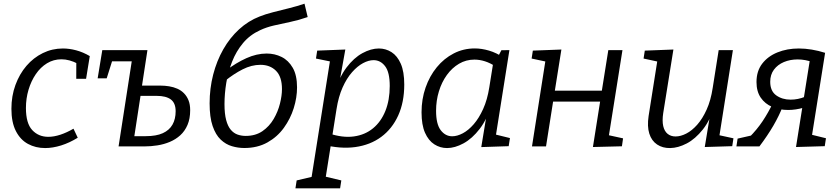

<svg xmlns="http://www.w3.org/2000/svg" viewBox="-20 -803 4609 1053"><path d="M227.4 9Q175.3 9 133.5 -13.7Q91.6 -36.3 67.1 -84.2Q42.6 -132 42.6 -206.4Q42.6 -276.4 64.6 -336.7Q86.6 -397.1 125.1 -441.9Q163.6 -486.7 215 -511.9Q266.3 -537.1 325 -537.1Q360 -537.1 397.7 -527.1Q435.4 -517.1 472.4 -495.4L452.1 -370.9H398.2L398.5 -464.9L407.2 -453.2Q360.3 -477.8 317 -477.8Q273.7 -477.8 237.9 -456Q202.1 -434.2 176.3 -396.2Q150.5 -358.3 136.4 -310.6Q122.2 -263 122.2 -210.7Q122.2 -126.8 156.7 -89.7Q191.2 -52.6 244.8 -52.6Q275.7 -52.6 311.1 -64.2Q346.4 -75.9 383 -97.2L406.4 -47.7Q361.1 -19.7 315.1 -5.3Q269 9 227.4 9Z M630.3 0 704.6 -480.2 721.6 -466.8H579.5L599.9 -483.8L565.2 -373.5H515.6L541 -528H788.6L756.3 -317.1L747.6 -333.5H860.2Q884.2 -333.5 907.8 -329.6Q931.5 -325.8 952.4 -316.6Q973.2 -307.5 988.9 -291.6Q1004.6 -275.8 1013.8 -253.1Q1023 -230.4 1023 -198.4Q1023 -152 1008.4 -118Q993.9 -84 968.7 -61.1Q943.5 -38.3 911.3 -24.8Q879.1 -11.3 843.3 -5.7Q807.5 0 772.2 0ZM714.7 -42.8 703.3 -56.2H779.2Q836.8 -56.2 872.7 -72.5Q908.7 -88.9 926 -119.5Q943.3 -150.1 943.3 -193Q943.3 -237.7 917 -257.5Q890.7 -277.2 839.4 -277.2H736.9L752.6 -289.9Z M1320 8.7Q1285.6 8.7 1252 -1.2Q1218.3 -11 1190.4 -37.3Q1162.6 -63.7 1146.1 -111.9Q1129.6 -160 1129.6 -236Q1129.6 -318 1149.1 -393.7Q1168.6 -469.4 1204.6 -532.6Q1240.6 -595.8 1291.1 -642.1Q1341.7 -688.5 1403.7 -712.5Q1435 -725.1 1477.2 -735.9Q1519.3 -746.8 1564.7 -757.9Q1610 -769.1 1650 -782.8L1667.4 -709.5Q1618.4 -692.4 1571.3 -682.6Q1524.3 -672.8 1482.8 -663.3Q1441.3 -653.8 1406.7 -637.5Q1350.4 -611.8 1312.8 -566.7Q1275.1 -521.5 1253 -465Q1230.9 -408.5 1221 -348.6Q1211.2 -288.6 1211.2 -232.3Q1211.2 -178.8 1220.4 -144.5Q1229.5 -110.2 1245.8 -91.2Q1262.1 -72.2 1283.1 -64.9Q1304.1 -57.6 1327.4 -57.6Q1381.3 -57.6 1419.3 -83.7Q1457.2 -109.9 1480.8 -150.3Q1504.5 -190.8 1515.4 -234.7Q1526.4 -278.7 1526.4 -314.3Q1526.4 -382.2 1493.6 -414.9Q1460.9 -447.5 1408.3 -447.5Q1359.3 -447.5 1310.4 -422.5Q1261.5 -397.6 1214.2 -359.3L1218.5 -415.5Q1274.5 -458.4 1331.2 -483.9Q1387.8 -509.4 1442.8 -509.4Q1486.5 -509.4 1524.3 -490.7Q1562.1 -472 1585.6 -431.2Q1609.1 -390.4 1609.1 -323.7Q1609.1 -267.7 1590.9 -209.7Q1572.8 -151.7 1536.9 -102Q1501.1 -52.3 1446.6 -21.8Q1392 8.7 1320 8.7Z M1600.3 230 1607 186.5 1723.1 159.1 1683.6 201.3 1791.5 -479.9 1804.2 -463.2 1712.9 -481.9 1719.6 -525.4 1873.9 -531.4 1837.5 -328.5 1816.5 -297Q1840.1 -379.3 1880.2 -432.5Q1920.4 -485.7 1967.6 -511.4Q2014.7 -537.1 2057.8 -537.1Q2095.8 -537.1 2127.4 -516.9Q2159.1 -496.7 2178.1 -453.4Q2197.1 -410 2197.1 -339.3Q2197.1 -242.7 2164 -169.7Q2130.8 -96.7 2070.9 -52.3Q2011.1 -8 1928.8 3.5Q1846.4 15 1748.1 -10.6L1795.9 -17.3L1760.9 203.3L1732.8 158.1L1851.9 186.5L1845.2 230ZM1800.3 -44.5 1783.2 -71.6Q1858.8 -46.2 1920.4 -54.7Q1982 -63.2 2025.9 -99.4Q2069.8 -135.5 2093.7 -194.9Q2117.5 -254.4 2117.5 -331.6Q2117.5 -406.9 2092 -440Q2066.5 -473.1 2028.9 -473.1Q2001.6 -473.1 1970.8 -456.6Q1940.1 -440.2 1910.8 -407Q1881.5 -373.9 1858.9 -323.3Q1836.2 -272.7 1825.6 -204.4Z M2431.9 9Q2393.9 9 2361.9 -11.5Q2329.9 -32 2310.9 -75Q2291.9 -118 2291.9 -187Q2291.9 -259 2313.9 -322.4Q2335.9 -385.7 2375.4 -434Q2414.9 -482.4 2468.3 -509.9Q2521.6 -537.4 2584 -537.4Q2621.3 -537.4 2661.9 -525.5Q2702.4 -513.7 2744.7 -485.7L2710.3 -490.4L2730 -527.7L2773.8 -528L2693.8 -23.7L2666.7 -72.9L2776.8 -45.8L2769.8 -1.3L2619.5 3.7L2652.2 -194.9L2675.3 -231.7Q2652.3 -150.1 2611 -96.4Q2569.6 -42.7 2522.1 -16.8Q2474.6 9 2431.9 9ZM2460.1 -55.6Q2487.4 -55.6 2518.4 -72.1Q2549.3 -88.5 2578.1 -121.7Q2606.9 -154.8 2629.8 -205.4Q2652.8 -256 2663.5 -324.3L2686.1 -465.6L2699.8 -437.2Q2668.9 -457.5 2639.6 -466.8Q2610.3 -476.1 2582 -476.1Q2536 -476.1 2497.6 -453.5Q2459.1 -430.8 2430.8 -391.7Q2402.5 -352.6 2387.1 -302Q2371.6 -251.3 2371.6 -195.4Q2371.6 -122.5 2397 -89Q2422.5 -55.6 2460.1 -55.6Z M2897.6 0 2973.9 -486.6 2980.5 -463.8 2895.6 -481.9 2902.3 -525.4 3058.9 -531.4 3019.2 -282 3001.2 -305.8H3304.3L3276.8 -281L3316.2 -528H3393.8L3317.2 -45.8L3305.8 -64.2L3397.1 -44.2L3390.8 -0.7L3231.8 3.3L3274.8 -268.3L3293.5 -245.9H2990.8L3017.5 -272L2974.6 0Z M3655.3 9Q3613.9 9.7 3583.8 -10.5Q3553.6 -30.7 3541.1 -70Q3528.6 -109.4 3537.2 -166.7L3586.9 -481.5L3594.9 -463.5L3509.6 -481.9L3516.3 -525.4L3673.2 -531.4L3617.3 -182.5Q3610.9 -139.9 3617.4 -111.5Q3623.9 -83.2 3641.5 -68.9Q3659.2 -54.6 3685.1 -54.6Q3712.8 -54.6 3743.7 -70.4Q3774.7 -86.2 3803.8 -119Q3832.9 -151.8 3855.5 -201.9Q3878.2 -252 3888.8 -321.3L3921.5 -528H3999.5L3923.9 -48.2L3913.2 -63.9L4002.5 -44.5L3995.8 -1.3L3845.2 3.3L3877.9 -194.5L3902 -231.4Q3877 -146.4 3835.2 -93.5Q3793.3 -40.7 3746.2 -16.2Q3699 8.4 3655.3 9Z M4302.6 -199.9Q4255 -199.9 4215.3 -216.6Q4175.6 -233.3 4152.2 -267.4Q4128.9 -301.6 4128.9 -353Q4128.9 -413 4160.1 -453.7Q4191.3 -494.4 4243.9 -515.7Q4296.6 -537.1 4361.3 -537.1Q4395.4 -537.1 4432.1 -531Q4468.8 -525 4505.2 -513.3L4439.6 -461.1Q4418.3 -469.1 4397 -473.1Q4375.6 -477.1 4355 -477.1Q4313.4 -477.1 4279.1 -462.7Q4244.8 -448.2 4224.5 -420.9Q4204.2 -393.6 4204.2 -354.6Q4204.2 -303.7 4237 -280.1Q4269.8 -256.5 4316.4 -256.5Q4356.3 -256.5 4395.3 -272.4L4387.9 -212.6Q4365.9 -206.2 4344.6 -203.1Q4323.3 -199.9 4302.6 -199.9ZM4018.7 0 4025.3 -42.8 4109 -61.8 4087.6 -48.1Q4131.5 -92.1 4162.5 -138.6Q4193.5 -185.1 4219.5 -239.3L4273.7 -221.3Q4253.1 -168.4 4221.5 -114Q4189.8 -59.7 4144.9 0ZM4345.6 3.3 4426.6 -505.6 4505.2 -513.3 4427.2 -22.7 4399.8 -71.9 4509.9 -44.8 4503.2 -1.3Z"/></svg>

Font: Bitter Thin
Style: Italic
Weight: 100
Italic angle: -9°
Designer: Sol Matas, and Bitter project Authors
Foundry: Sol Matas
Version: Version 2.002